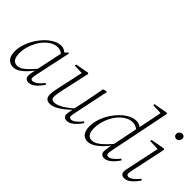

<svg xmlns="http://www.w3.org/2000/svg" viewBox="-25 -1317 1901 1901"><g transform="rotate(45 925.5 -366.0)"><path d="M140 13Q116 13 93.5 1Q71 -11 57 -38.5Q43 -66 43 -113Q43 -161 60 -212Q77 -263 106 -310Q135 -357 172 -394.5Q209 -432 250.5 -454Q292 -476 332 -476Q350 -476 366 -469.5Q382 -463 395 -451Q408 -439 417 -422L401 -399Q385 -418 364 -429.5Q343 -441 318 -441Q295 -441 272.5 -433.5Q250 -426 229 -412Q208 -398 190 -379Q159 -348 136 -306Q113 -264 100.5 -218.5Q88 -173 88 -130Q88 -75 107.5 -50Q127 -25 159 -25Q188 -25 216.5 -43Q245 -61 278 -95Q311 -129 350 -177L358 -167H356Q323 -118 287.5 -77Q252 -36 215.5 -11.5Q179 13 140 13ZM355 13Q335 13 321.5 0.5Q308 -12 308 -34Q308 -46 309 -56.5Q310 -67 313 -81.5Q316 -96 321 -119L322 -124L387 -435L390 -439L428 -479L438 -472L360 -107Q357 -92 354 -76Q351 -60 351 -47Q351 -36 358 -31Q365 -26 376 -26Q399 -26 427 -48Q455 -70 482 -105L496 -95Q477 -66 455 -41.5Q433 -17 408 -2Q383 13 355 13Z M654 13Q634 13 619.5 5.5Q605 -2 598 -17.5Q591 -33 591 -55Q591 -81 596.5 -110.5Q602 -140 608 -168L667 -437L673 -427L564 -431L567 -448L706 -474L716 -466L653 -181Q650 -163 645.5 -142Q641 -121 638 -102Q635 -83 635 -70Q635 -49 645 -38Q655 -27 676 -27Q699 -27 728 -38.5Q757 -50 795.5 -76.5Q834 -103 883 -148L888 -131H883Q839 -86 799 -54Q759 -22 723 -4.5Q687 13 654 13ZM891 13Q870 13 857.5 0.5Q845 -12 845 -34Q845 -47 848 -63.5Q851 -80 859 -113L858 -114L890 -266Q900 -315 909 -362.5Q918 -410 927 -461L965 -474L973 -467L898 -107Q895 -92 892 -76.5Q889 -61 889 -49Q889 -38 895.5 -32Q902 -26 913 -26Q936 -26 963.5 -47.5Q991 -69 1020 -105L1033 -95Q1013 -66 991 -41.5Q969 -17 944 -2Q919 13 891 13Z M1184 13Q1159 13 1137.5 1Q1116 -11 1103.5 -38.5Q1091 -66 1091 -111Q1091 -160 1108 -211.5Q1125 -263 1154.5 -310Q1184 -357 1221.5 -394.5Q1259 -432 1300.5 -454Q1342 -476 1384 -476Q1401 -476 1416 -471Q1431 -466 1444.5 -456Q1458 -446 1470 -430L1452 -401Q1435 -420 1413.5 -430.5Q1392 -441 1369 -441Q1344 -441 1319 -432Q1294 -423 1271.5 -407Q1249 -391 1229 -369Q1208 -346 1190.5 -317Q1173 -288 1161 -256Q1149 -224 1142.5 -191.5Q1136 -159 1136 -128Q1136 -75 1154 -50Q1172 -25 1203 -25Q1233 -25 1263.5 -42.5Q1294 -60 1328.5 -94.5Q1363 -129 1404 -176L1414 -167H1409Q1376 -118 1338 -77.5Q1300 -37 1260.5 -12Q1221 13 1184 13ZM1414 13Q1394 13 1380.5 1Q1367 -11 1367 -33Q1367 -47 1369 -62Q1371 -77 1375 -100L1379 -119L1442 -429L1446 -443L1500 -711L1508 -698L1389 -703L1392 -719L1538 -745L1547 -737L1419 -107Q1416 -92 1413.5 -76.5Q1411 -61 1411 -50Q1411 -38 1417.5 -32Q1424 -26 1436 -26Q1458 -26 1486 -48Q1514 -70 1542 -105L1555 -95Q1536 -66 1514 -41.5Q1492 -17 1467 -2Q1442 13 1414 13Z M1648 -31Q1648 -46 1651 -61.5Q1654 -77 1659 -100L1730 -435L1738 -426L1620 -431L1622 -448L1767 -474L1778 -465L1702 -108Q1699 -93 1696 -77Q1693 -61 1693 -50Q1693 -38 1699.5 -32Q1706 -26 1718 -26Q1739 -26 1766.5 -47.5Q1794 -69 1823 -105L1837 -95Q1817 -66 1795 -41.5Q1773 -17 1748 -2Q1723 13 1694 13Q1675 13 1661.5 1Q1648 -11 1648 -31ZM1787 -627Q1773 -627 1762.5 -636.5Q1752 -646 1752 -662Q1752 -682 1765.5 -694.5Q1779 -707 1794 -707Q1810 -707 1819.5 -698Q1829 -689 1829 -673Q1829 -653 1816 -640Q1803 -627 1787 -627Z"/></g></svg>

Font: Source Serif 4 36pt Light
Style: Italic
Weight: 300
Italic angle: -12°
Designer: Frank Grießhammer
Foundry: Adobe Systems Incorporated
Version: Version 4.004;hotconv 1.0.116;makeotfexe 2.5.65601